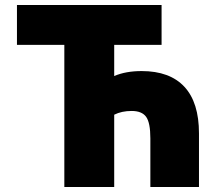

<svg xmlns="http://www.w3.org/2000/svg" viewBox="-20 -750 881 770"><path d="M778 0H583V-195Q583 -258 566 -281.5Q549 -305 508 -305Q468 -305 438 -290V0H238V-570H48V-730H628V-570H438V-445Q484 -465 548 -465Q661 -465 719.5 -402Q778 -339 778 -215Z"/></svg>

Font: M PLUS 1p Black
Style: Regular
Weight: 900
Version: Version 1.061